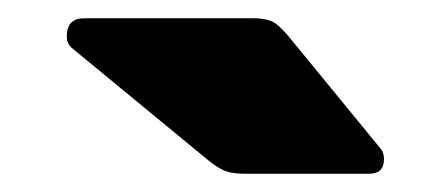

<svg xmlns="http://www.w3.org/2000/svg" viewBox="-20 -785 490 210"><path d="M247 -595Q231 -595 222 -600Q213 -605 205 -612L58 -733Q53 -738 53 -745Q53 -765 72 -765H258Q269 -765 276.5 -762Q284 -759 295 -746L395 -624Q400 -619 400 -611Q400 -595 384 -595Z"/></svg>

Font: Rubik Light Black
Style: Regular
Weight: 900
Version: Version 2.104